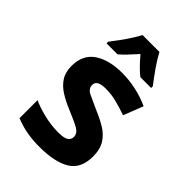

<svg xmlns="http://www.w3.org/2000/svg" viewBox="-225 -868 980 980"><g transform="rotate(45 265.0 -378.0)"><path d="M244 10Q195 10 153 2.5Q111 -5 69 -22V-152Q103 -136 155.5 -123Q208 -110 260 -110Q301 -110 317 -120.5Q333 -131 333 -150Q333 -176 306 -191.5Q279 -207 214 -234Q173 -251 140 -272Q107 -293 87.5 -323Q68 -353 68 -398Q68 -479 125 -517.5Q182 -556 276 -556Q327 -556 377.5 -545Q428 -534 474 -513L432 -406Q387 -422 350 -431Q313 -440 273 -440Q211 -440 211 -404Q211 -377 241.5 -362.5Q272 -348 319 -327Q360 -310 395 -289Q430 -268 451.5 -235Q473 -202 473 -149Q473 -62 414 -26Q355 10 244 10ZM113 -618Q129 -638 148.5 -665Q168 -692 185.5 -719Q203 -746 213 -766H335Q352 -733 380 -693Q408 -653 435 -618V-606H357Q337 -622 316.5 -643Q296 -664 274 -690Q251 -664 230 -642Q209 -620 192 -606H113Z"/></g></svg>

Font: Noto Sans Mono Condensed
Style: Bold
Weight: 700
Width: 3
Designer: Monotype Design Team
Foundry: Monotype Imaging Inc.
Version: Version 2.014